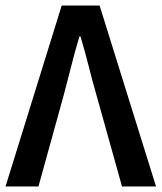

<svg xmlns="http://www.w3.org/2000/svg" viewBox="-24 -674 584 694"><path d="M-4 0 199 -654H336L540 0H417L325 -329Q309 -385 296.5 -435Q284 -485 267 -542H263Q246 -485 233.5 -435Q221 -385 206 -329L115 0Z"/></svg>

Font: Giro Semibold
Style: Regular
Weight: 600
Designer: Paul D. Hunt
Foundry: Adobe Systems Incorporated
Version: Version 1.000;PS 1.0;hotconv 1.0.88;makeotf.lib2.5.647800